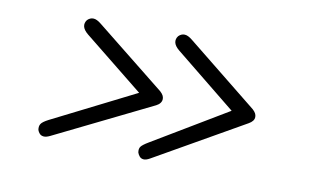

<svg xmlns="http://www.w3.org/2000/svg" viewBox="-51 -618 969 591"><g transform="rotate(10 433.0 -323.0)"><path d="M129.5 -144Q118 -138.5 110 -139.2Q102 -140 97.5 -145Q93 -150 91 -156Q89 -167.5 93.8 -175Q98.5 -182.5 117 -192L376.5 -322.5L190.5 -472Q176.5 -483.5 174.2 -494.5Q172 -505.5 179.5 -515Q188 -523.5 198.5 -523.2Q209 -523 223 -511.5L439.5 -338.5Q446 -332.5 448.8 -327.2Q451.5 -322 451.5 -316.5Q451.5 -309.5 447.2 -303.8Q443 -298 435 -294ZM444.5 -129Q433 -122.5 425 -123.2Q417 -124 412.5 -129.5Q408 -135 406 -141Q404 -152.5 408.8 -159.2Q413.5 -166 432 -177L666.5 -317.5L475.5 -472Q461.5 -483.5 459.2 -494.5Q457 -505.5 464.5 -515Q473 -523.5 483.5 -523.2Q494 -523 508 -511.5L729.5 -333.5Q736 -327.5 738.8 -322.2Q741.5 -317 741.5 -311.5Q741.5 -304.5 737.2 -299Q733 -293.5 725 -289Z"/></g></svg>

Font: Edu AU VIC WA NT Hand
Style: Regular
Weight: 400
Designer: Tina and Corey Anderson, Eben Sorkin, Mirko Velimirovic
Foundry: Google for Education
Version: Version 1.001